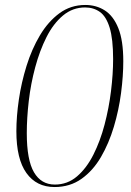

<svg xmlns="http://www.w3.org/2000/svg" viewBox="-20 -743 528 774"><path d="M200 11Q127 11 86.5 -45.5Q46 -102 46 -214Q46 -273 56 -341.5Q66 -410 87 -477.5Q108 -545 141 -600.5Q174 -656 219.5 -689.5Q265 -723 324 -723Q368 -723 402.5 -701Q437 -679 457 -629.5Q477 -580 477 -496Q477 -437 468 -368Q459 -299 439 -232Q419 -165 387 -110Q355 -55 308.5 -22Q262 11 200 11ZM201 1Q252 1 290.5 -32Q329 -65 356.5 -119.5Q384 -174 401.5 -240.5Q419 -307 427.5 -376Q436 -445 436 -505Q436 -586 422 -631.5Q408 -677 382.5 -695Q357 -713 323 -713Q273 -713 234 -680.5Q195 -648 167.5 -593.5Q140 -539 122 -472Q104 -405 96 -336Q88 -267 88 -206Q88 -98 117 -48.5Q146 1 201 1Z"/></svg>

Font: Noto Serif Display SemiCondensed ExtraLight
Style: Italic
Weight: 200
Width: 4
Italic angle: -12°
Designer: Monotype Design Team
Foundry: Monotype Imaging Inc.
Version: Version 2.009